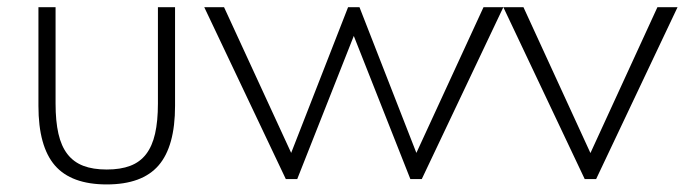

<svg xmlns="http://www.w3.org/2000/svg" viewBox="-20 -485 1855 520"><path d="M269.1 14.5Q173.2 14.5 128.6 -37Q84.1 -88.6 84.1 -198.2V-465.5H130.5V-204.5Q130.5 -156.8 138.2 -123Q145.9 -89.1 162.7 -67.5Q179.5 -45.9 205.7 -35.9Q231.8 -25.9 269.1 -25.9Q306.4 -25.9 332.7 -35.9Q359.1 -45.9 375.7 -67.5Q392.3 -89.1 400 -123Q407.7 -156.8 407.7 -204.5V-465.5H454.1V-198.2Q454.1 -88.6 409.5 -37Q365 14.5 269.1 14.5Z M754.1 0 533.2 -465.5H586.8L768.6 -70.9L922.7 -465.5H953.6L1107.7 -70.9L1289.5 -465.5H1343.2L1122.3 0H1091.4L938.2 -387.7L785 0Z M1563.6 0 1343.2 -465.5H1397.7L1579.1 -70.5L1760.5 -465.5H1815L1594.5 0Z"/></svg>

Font: Spartan Light
Style: Regular
Weight: 300
Designer: Matt Bailey, Mirko Velimirovic
Foundry: Matt Bailey
Version: Version 1.005